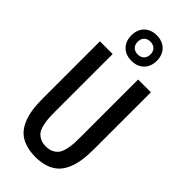

<svg xmlns="http://www.w3.org/2000/svg" viewBox="-361 -1254 1332 1332"><g transform="rotate(45 305.5 -587.5)"><path d="M351.6 -1012.9Q368.2 -1029.8 368.2 -1058.6Q368.2 -1087.4 351.6 -1104.2Q335 -1121.1 305.7 -1121.1Q276.4 -1121.1 259.8 -1104.5Q243.2 -1087.9 243.2 -1058.6Q243.2 -1029.3 259.8 -1012.7Q276.4 -996.1 305.7 -996.1Q335 -996.1 351.6 -1012.9ZM214.6 -967.8Q180.7 -1002 180.7 -1058.6Q180.7 -1115.2 214.6 -1149.4Q248.5 -1183.6 305.7 -1183.6Q362.8 -1183.6 396.7 -1149.4Q430.7 -1115.2 430.7 -1058.6Q430.7 -1002 396.7 -967.8Q362.8 -933.6 305.7 -933.6Q248.5 -933.6 214.6 -967.8ZM555.7 -312.5Q555.7 -252.4 548.3 -204.8Q541 -157.2 523.4 -116.2Q505.9 -75.2 477.8 -48.1Q449.7 -21 406.2 -5.9Q362.8 9.3 305.7 9.3Q248.5 9.3 205.1 -5.9Q161.6 -21 133.5 -48.1Q105.5 -75.2 87.9 -116.2Q70.3 -157.2 63 -204.8Q55.7 -252.4 55.7 -312.5V-875H180.7V-312.5Q180.7 -272 182.4 -244.6Q184.1 -217.3 191.4 -186.3Q198.7 -155.3 211.7 -136.7Q224.6 -118.2 248.3 -106Q272 -93.8 305.7 -93.8Q339.4 -93.8 363 -106Q386.7 -118.2 399.7 -136.7Q412.6 -155.3 419.9 -186.3Q427.2 -217.3 429 -244.6Q430.7 -272 430.7 -312.5V-875H555.7Z"/></g></svg>

Font: OswaldRegular
Style: Regular
Weight: 400
Designer: vernon adams
Foundry: vernon adams
Version: Version 1.000